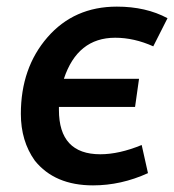

<svg xmlns="http://www.w3.org/2000/svg" viewBox="-20 -550 526 580"><path d="M261 10Q346 10 427 -27L408 -112Q340 -84 283 -84Q158 -84 158 -218V-227H388L400 -312H173Q214 -436 328 -436Q385 -436 443 -410L486 -495Q421 -530 333 -530Q204 -530 123.5 -437.5Q43 -345 43 -206Q43 -124 85 -65Q145 10 261 10Z"/></svg>

Font: Brisa Sans Medium
Style: Italic
Weight: 600
Italic angle: -8°
Designer: Dalton Maag Ltd
Foundry: Dalton Maag Ltd
Version: Version 1.101;July 10, 2019;FontCreator 11.5.0.2425 64-bit